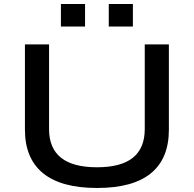

<svg xmlns="http://www.w3.org/2000/svg" viewBox="-20 -926 964 955"><path d="M463 9Q284 9 194 -64.5Q104 -138 104 -281V-705H224V-284Q224 -189 283.5 -141.5Q343 -94 462 -94Q582 -94 641 -141.5Q700 -189 700 -284V-705H820V-281Q820 -137 730.5 -64Q641 9 463 9ZM521 -794V-906H641V-794ZM283 -794V-906H403V-794Z"/></svg>

Font: Nunito Sans 10pt Expanded SemiBold
Style: Regular
Weight: 600
Width: 7
Designer: Vernon Adams
Foundry: Vernon Adams
Version: Version 3.101;gftools[0.9.27]